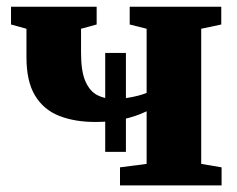

<svg xmlns="http://www.w3.org/2000/svg" viewBox="-20 -564 722 584"><path d="M345 0V-55L426 -65.5V-225.5Q395 -210.5 357 -201.8Q319 -193 270 -193Q207.5 -193 160.2 -211.5Q113 -230 86.8 -273Q60.5 -316 60.5 -390V-476.5L13.5 -489.5V-543.5H274V-489.5L226.5 -476.5V-403.5Q226.5 -346.5 240 -316.2Q253.5 -286 276.2 -274.5Q299 -263 327 -263Q346.5 -263 365.8 -266Q385 -269 401 -273.2Q417 -277.5 426 -281.5V-476.5L374.5 -489.5V-543.5H653V-489.5L592 -476.5V-65.5L654 -55V0ZM300 -102V-403H363V-102Z"/></svg>

Font: Merriweather 48pt Black
Style: Regular
Weight: 900
Version: Version 2.100